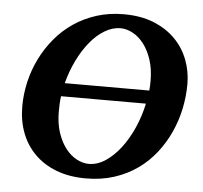

<svg xmlns="http://www.w3.org/2000/svg" viewBox="-51 -740 854 809"><g transform="rotate(5 376.0 -335.5)"><path d="M207 -319.8Q204.6 -304.2 203.9 -287.8Q203.1 -271.5 203.1 -254.9Q203.1 -203.1 216.6 -164.1Q230 -125 251 -98.6Q272 -72.3 297.6 -59.1Q323.2 -45.9 348.1 -45.9Q384.3 -45.9 418.7 -68.8Q453.1 -91.8 482.2 -129.9Q511.2 -168 533 -217.3Q554.7 -266.6 565.9 -319.8ZM577.1 -417Q577.1 -467.3 564.2 -506.3Q551.3 -545.4 530.5 -572.3Q509.8 -599.1 483.9 -613Q458 -627 432.1 -627Q397.5 -627 364.5 -606.9Q331.5 -586.9 303.5 -552.5Q275.4 -518.1 253.2 -472.7Q231 -427.2 217.8 -376H575.2Q576.2 -386.7 576.7 -396.5Q577.1 -406.2 577.1 -417ZM732.9 -417Q732.9 -365.7 722.2 -313.7Q711.4 -261.7 689.7 -213.6Q668 -165.5 635.3 -123.5Q602.5 -81.5 559.1 -50.5Q515.6 -19.5 460.9 -1.7Q406.2 16.1 340.8 16.1Q271 16.1 216.6 -4.6Q162.1 -25.4 124.5 -62.7Q86.9 -100.1 67.4 -151.1Q47.9 -202.1 47.9 -263.2Q47.9 -314.9 59.8 -366.7Q71.8 -418.5 95 -465.6Q118.2 -512.7 151.9 -553.2Q185.5 -593.8 229.2 -623.5Q272.9 -653.3 326.2 -670.2Q379.4 -687 440.9 -687Q513.2 -687 567.9 -664.8Q622.6 -642.6 659.2 -605.2Q695.8 -567.9 714.4 -519Q732.9 -470.2 732.9 -417Z"/></g></svg>

Font: Charis SIL CyrE
Style: Bold Italic
Weight: 700
Italic angle: -11°
Foundry: SIL International
Version: Version 5.000